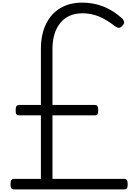

<svg xmlns="http://www.w3.org/2000/svg" viewBox="-20 -1440 1030 1460"><path d="M88 0Q71 0 65.5 -9Q60 -18 60 -40Q60 -63 67 -71.5Q74 -80 88 -80H291V-563H127Q110 -563 104.5 -571Q99 -579 99 -603Q99 -626 106 -634Q113 -642 127 -642H291V-1067Q291 -1176 329 -1255.5Q367 -1335 437.5 -1377.5Q508 -1420 606 -1420Q692 -1420 767 -1390Q842 -1360 910 -1299Q918 -1291 923 -1277Q928 -1263 912 -1246Q898 -1229 885 -1228.5Q872 -1228 857 -1239Q790 -1291 731.5 -1315Q673 -1339 607 -1339Q500 -1339 439.5 -1266.5Q379 -1194 379 -1066V-642H700Q714 -642 720.5 -634Q727 -626 727 -603Q727 -579 721.5 -571Q716 -563 700 -563H379V-80H923Q937 -80 944 -71.5Q951 -63 951 -40Q951 -18 945.5 -9Q940 0 923 0Z"/></svg>

Font: Playwrite BE WAL
Style: Regular
Weight: 400
Designer: Veronika Burian, José Scaglione
Foundry: TypeTogether
Version: Version 1.002